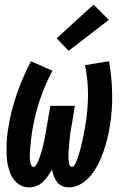

<svg xmlns="http://www.w3.org/2000/svg" viewBox="-20 -803 540 831"><path d="M106 8Q86 8 69 -1Q52 -10 40.5 -25Q29 -40 22.5 -58Q16 -76 12.5 -95Q9 -114 8.5 -134Q8 -154 8.5 -174Q9 -194 11 -214.5Q13 -235 17 -255Q22 -291 32 -327.5Q42 -364 54 -399.5Q66 -435 81.5 -470Q97 -505 114 -538L207 -497Q191 -467 177.5 -435.5Q164 -404 153 -372Q142 -340 134 -306.5Q126 -273 120 -240Q119 -233 118 -226Q117 -219 116 -212Q115 -205 114.5 -198Q114 -191 113 -184Q112 -177 111.5 -170Q111 -163 110.5 -156Q110 -149 109.5 -142Q109 -135 109 -128.5Q109 -122 109.5 -115Q110 -108 111 -101.5Q112 -95 115 -88Q118 -81 125 -81Q131 -81 135 -87Q139 -93 142 -98.5Q145 -104 147 -110Q149 -116 151.5 -122Q154 -128 155.5 -134Q157 -140 159 -145.5Q161 -151 162.5 -157Q164 -163 165.5 -169Q167 -175 168.5 -181Q170 -187 171 -193Q172 -199 173.5 -205Q175 -211 176 -217Q177 -223 178 -229Q179 -235 180 -241Q181 -247 182 -253Q183 -259 184 -265L198 -345H304L291 -265Q290 -258 288.5 -251Q287 -244 286 -237.5Q285 -231 284 -224Q283 -217 282.5 -210Q282 -203 281 -196Q280 -189 279.5 -182.5Q279 -176 278.5 -169Q278 -162 277.5 -155Q277 -148 276.5 -141.5Q276 -135 276 -128Q276 -121 276.5 -114.5Q277 -108 278 -101.5Q279 -95 281.5 -88Q284 -81 291 -81Q297 -81 301 -87Q305 -93 308 -98.5Q311 -104 313 -110Q315 -116 317 -122Q319 -128 321 -134Q323 -140 324.5 -145.5Q326 -151 327.5 -157Q329 -163 330.5 -169Q332 -175 333.5 -181Q335 -187 336.5 -193Q338 -199 339 -205Q340 -211 341.5 -217Q343 -223 344 -229Q345 -235 346 -241Q347 -247 348 -253Q349 -259 350 -264Q361 -330 361 -394Q361 -458 348 -521L452 -538Q464 -468 465.5 -397.5Q467 -327 455 -255Q451 -228 444 -201Q437 -174 428 -147.5Q419 -121 406 -95Q393 -69 375 -46Q357 -23 331.5 -7.5Q306 8 278 8Q263 8 249 2Q235 -4 226.5 -15.5Q218 -27 213 -41Q208 -55 205 -69Q197 -55 187.5 -41Q178 -27 165.5 -15.5Q153 -4 137.5 2Q122 8 106 8ZM277 -583 225 -637 385 -783 451 -717Z"/></svg>

Font: Iosevka Slab Extrabold
Style: Italic
Weight: 800
Italic angle: -9°
Monospace: yes
Designer: Belleve Invis
Foundry: Belleve Invis
Version: Version 11.1.0; ttfautohint (v1.8.3)